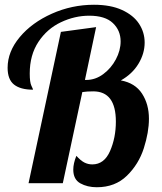

<svg xmlns="http://www.w3.org/2000/svg" viewBox="-20 -770 681 807"><path d="M317.5 0.5C337.2 11.5 360.3 17 387 17C438.3 17 480.5 0.8 513.5 -31.5C546.5 -63.8 570.2 -102.3 584.5 -147C598.8 -191.7 606 -233 606 -271C606 -311.7 596.3 -346.8 577 -376.5C557.7 -406.2 528 -424.7 488 -432C520 -450 544.7 -473.3 562 -502C579.3 -530.7 588 -560.3 588 -591C588 -619.7 580.2 -646 564.5 -670C548.8 -694 525 -713.3 493 -728C461 -742.7 421.7 -750 375 -750C313 -750 254 -737.5 198 -712.5C142 -687.5 97 -654.7 63 -614C29 -573.3 12 -530.3 12 -485C12 -452.3 21 -428.8 39 -414.5C57 -400.2 83.7 -393 119 -393C119 -394.3 116.7 -399.8 112 -409.5C107.3 -419.2 105 -436.3 105 -461C105 -513 117.2 -557.3 141.5 -594C165.8 -630.7 197.3 -658.2 236 -676.5C274.7 -694.8 314.3 -704 355 -704C399.7 -704 432.8 -693.7 454.5 -673C476.2 -652.3 487 -626.7 487 -596C487 -570.7 480.3 -545.5 467 -520.5C453.7 -495.5 436 -474.8 414 -458.5C392 -442.2 368.3 -434 343 -434H337L384 -656L236 -636L100 0H244L326 -383C338.7 -385 354 -386 372 -386C435.3 -386 467 -343.7 467 -259C467 -213.7 458.8 -172.3 442.5 -135C426.2 -97.7 401.3 -79 368 -79C356 -79 344.8 -81.7 334.5 -87C324.2 -92.3 313 -101.7 301 -115C292.3 -93.7 288 -74.3 288 -57C288 -29.7 297.8 -10.5 317.5 0.5Z"/></svg>

Font: DonutKreme
Style: Regular
Weight: 400
Designer: Impallari Type
Foundry: Impallari Type
Version: Version 2.100